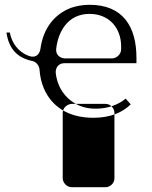

<svg xmlns="http://www.w3.org/2000/svg" viewBox="-20 -520 637 802"><path d="M550 -278V-256H250C218 -256 211 -229 213 -214C221 -147 261 -99 316 -77C337 -69 358 -66 379 -66C429 -66 472 -81 505 -108L526 -84C492 -51 442 -28 370 -28C262 -28 195 -78 164 -149C153 -174 147 -201 145 -230C144 -244 133 -261 116 -265C53 -278 17 -315 7 -384H21C29 -341 56 -303 99 -287C139 -272 148 -307 149 -317C161 -403 208 -461 276 -487C299 -495 326 -500 354 -500C491 -500 550 -412 550 -278ZM486 -326C486 -403 436 -462 354 -462C262 -462 223 -386 215 -318C211 -286 237 -276 252 -276H448C464 -276 486 -291 486 -314ZM421 262C437 262 458 248 458 225V-49C458 -65 444 -86 421 -86H280C264 -86 242 -72 242 -49V225C242 241 257 262 280 262Z"/></svg>

Font: Asimov Print
Style: E
Weight: 500
Designer: Google
Version: Version 2.000980; 2014